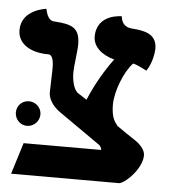

<svg xmlns="http://www.w3.org/2000/svg" viewBox="-45 -605 571 646"><g transform="rotate(5 240.0 -281.5)"><path d="M247 -270 213 -292H214C202 -303 195 -330 195 -358C195 -369 197 -387 199 -405C201 -422 203 -441 203 -453C203 -511 174 -519 116 -523C108 -523 93 -527 86 -563C86 -563 2 -554 2 -484C2 -439 43 -411 106 -411C121 -411 125 -388 124 -357C124 -333 122 -309 122 -285C121 -267 133 -242 160 -222C207 -189 256 -155 303 -122C306 -119 310 -115 311 -106H49L16 0H382C408 -7 456 -59 456 -100C456 -114 447 -130 425 -146C402 -161 379 -177 356 -193H358C342 -209 337 -233 337 -262C337 -306 364 -376 393 -405C403 -403 420 -395 439 -385C458 -411 463 -450 463 -461C463 -512 420 -519 378 -522C367 -523 344 -527 341 -560C341 -560 256 -562 256 -484C256 -452 283 -425 328 -413C299 -374 268 -321 247 -270ZM14 -207C14 -184 32 -165 55 -165C78 -165 97 -184 97 -207C97 -230 78 -248 55 -248C32 -248 14 -230 14 -207Z"/></g></svg>

Font: Libertinus Serif
Style: Bold
Weight: 700
Designer: Philipp H. Poll, Khaled Hosny
Foundry: Caleb Maclennan
Version: Version 7.050;RELEASE